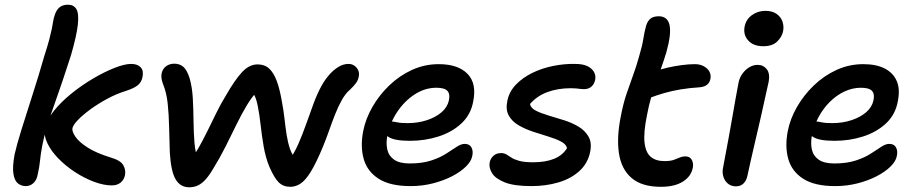

<svg xmlns="http://www.w3.org/2000/svg" viewBox="-20 -779 3890 814"><path d="M454 7Q420 7 379.5 -8Q339 -23 299.5 -48.5Q260 -74 228.5 -106Q197 -138 181 -171.5Q165 -205 171 -235Q178 -271 208.5 -309Q239 -347 283 -382.5Q327 -418 375.5 -446.5Q424 -475 466.5 -491.5Q509 -508 536 -508Q563 -508 576.5 -493.5Q590 -479 584 -452Q580 -431 564.5 -418Q549 -405 515 -394Q473 -381 433.5 -359.5Q394 -338 362 -314.5Q330 -291 310 -270Q290 -249 287 -235Q285 -221 300 -199Q315 -177 351.5 -153.5Q388 -130 450 -111Q491 -99 502.5 -79Q514 -59 510 -37Q506 -17 491.5 -5Q477 7 454 7ZM89 10Q71 10 56.5 -1Q42 -12 37 -41.5Q32 -71 42 -125Q51 -165 71.5 -231Q92 -297 118 -377.5Q144 -458 168 -542Q182 -585 189 -612Q196 -639 199.5 -656Q203 -673 205 -686.5Q207 -700 212 -715Q219 -737 232.5 -748Q246 -759 268 -759Q293 -759 304 -740Q315 -721 310 -674.5Q305 -628 281 -545Q262 -486 246.5 -440Q231 -394 218 -357.5Q205 -321 194 -289Q183 -257 174.5 -226.5Q166 -196 159 -161Q152 -123 149.5 -96.5Q147 -70 140 -40Q136 -16 122 -3Q108 10 89 10Z M782 15Q745 15 725 -18Q705 -51 700 -131Q698 -185 697 -238.5Q696 -292 691 -339.5Q686 -387 671 -423Q661 -450 665.5 -469Q670 -488 684.5 -498.5Q699 -509 719 -509Q742 -509 757.5 -495.5Q773 -482 784 -447Q795 -408 797.5 -361Q800 -314 800.5 -265.5Q801 -217 804.5 -173Q808 -129 822 -97L784 -95Q803 -119 821.5 -151.5Q840 -184 858.5 -221.5Q877 -259 896 -298Q915 -337 937 -373Q976 -441 1006.5 -473.5Q1037 -506 1072 -506Q1102 -506 1121 -488.5Q1140 -471 1153 -436.5Q1166 -402 1175 -349Q1182 -313 1186 -277Q1190 -241 1195 -208.5Q1200 -176 1209 -149Q1218 -122 1235 -105L1204 -98Q1227 -128 1244.5 -168Q1262 -208 1277.5 -251.5Q1293 -295 1308.5 -337.5Q1324 -380 1343 -415Q1357 -440 1374.5 -460.5Q1392 -481 1413.5 -494.5Q1435 -508 1457 -508Q1472 -508 1482.5 -500.5Q1493 -493 1498.5 -481.5Q1504 -470 1501 -455Q1499 -440 1489 -426.5Q1479 -413 1464 -399Q1445 -383 1429.5 -355.5Q1414 -328 1401 -295Q1388 -262 1375.5 -226.5Q1363 -191 1350 -159Q1321 -89 1298 -51.5Q1275 -14 1254 -0.5Q1233 13 1211 13Q1181 13 1162 -5.5Q1143 -24 1122 -72Q1106 -111 1098 -157Q1090 -203 1085 -248.5Q1080 -294 1072.5 -331.5Q1065 -369 1050 -390L1070 -391Q1047 -367 1025.5 -331Q1004 -295 982.5 -251Q961 -207 937 -159Q913 -111 884 -64Q867 -35 851 -17.5Q835 0 818.5 7.5Q802 15 782 15Z M1721 10Q1634 10 1585.5 -21Q1537 -52 1522 -105Q1507 -158 1520 -224Q1530 -275 1558.5 -325Q1587 -375 1630 -416.5Q1673 -458 1726.5 -482.5Q1780 -507 1840 -507Q1922 -507 1962 -466Q2002 -425 1986 -348Q1976 -293 1936.5 -256Q1897 -219 1839.5 -200.5Q1782 -182 1718 -182Q1650 -182 1625.5 -199.5Q1601 -217 1605 -239Q1608 -251 1615.5 -257.5Q1623 -264 1638 -264Q1648 -264 1663.5 -260.5Q1679 -257 1708 -257Q1752 -257 1790 -269.5Q1828 -282 1852.5 -303.5Q1877 -325 1883 -353Q1889 -380 1877 -393.5Q1865 -407 1830 -407Q1782 -407 1738.5 -379Q1695 -351 1664 -304.5Q1633 -258 1622 -203Q1616 -172 1622 -145Q1628 -118 1651 -102Q1674 -86 1717 -86Q1770 -86 1808 -98.5Q1846 -111 1871.5 -127.5Q1897 -144 1916 -156.5Q1935 -169 1950 -169Q1971 -169 1979 -153.5Q1987 -138 1982 -117Q1978 -95 1955 -72.5Q1932 -50 1896 -31.5Q1860 -13 1815 -1.5Q1770 10 1721 10Z M2233 10Q2159 10 2119.5 -6Q2080 -22 2066 -45Q2052 -68 2056 -91Q2060 -108 2072.5 -119Q2085 -130 2104 -130Q2118 -130 2127.5 -124Q2137 -118 2148.5 -110.5Q2160 -103 2181.5 -97Q2203 -91 2240 -91Q2292 -91 2328.5 -105.5Q2365 -120 2384 -151Q2380 -168 2357.5 -179.5Q2335 -191 2303.5 -200.5Q2272 -210 2239 -221Q2206 -232 2178.5 -248Q2151 -264 2137 -289Q2123 -314 2131 -352Q2139 -391 2167.5 -420.5Q2196 -450 2237 -470Q2278 -490 2325.5 -499.5Q2373 -509 2418 -508Q2452 -508 2471.5 -498Q2491 -488 2499 -472.5Q2507 -457 2503 -439Q2499 -422 2487 -411.5Q2475 -401 2456 -401Q2448 -401 2440.5 -402Q2433 -403 2423.5 -404Q2414 -405 2400 -405Q2345 -405 2300.5 -388.5Q2256 -372 2227 -338Q2230 -321 2251.5 -310Q2273 -299 2305 -289.5Q2337 -280 2370.5 -269.5Q2404 -259 2432 -242.5Q2460 -226 2475 -200Q2490 -174 2482 -135Q2472 -86 2436 -53.5Q2400 -21 2347 -5.5Q2294 10 2233 10Z M2782 13Q2701 13 2657.5 -24.5Q2614 -62 2604 -129.5Q2594 -197 2612 -286Q2622 -339 2636 -380.5Q2650 -422 2664 -460Q2678 -498 2689 -538Q2703 -585 2707.5 -614.5Q2712 -644 2719 -669Q2724 -687 2736 -698.5Q2748 -710 2773 -710Q2810 -710 2818.5 -673Q2827 -636 2805 -557Q2794 -521 2783 -490.5Q2772 -460 2761.5 -430.5Q2751 -401 2741 -367.5Q2731 -334 2723 -291Q2708 -218 2712.5 -175.5Q2717 -133 2738.5 -114.5Q2760 -96 2797 -96Q2822 -96 2836 -101Q2850 -106 2861.5 -111Q2873 -116 2886 -116Q2905 -116 2913 -101Q2921 -86 2917 -67Q2910 -31 2875 -9Q2840 13 2782 13ZM2732 -363Q2698 -349 2683.5 -362Q2669 -375 2674 -399Q2678 -423 2692.5 -441.5Q2707 -460 2752 -475Q2779 -485 2809.5 -492Q2840 -499 2870.5 -503Q2901 -507 2926 -507Q2948 -507 2964 -498Q2980 -489 2987.5 -475.5Q2995 -462 2992 -445Q2989 -429 2978 -420Q2967 -411 2947 -409Q2901 -406 2865.5 -400Q2830 -394 2798 -385Q2766 -376 2732 -363Z M3100 11Q3080 11 3066 -0.5Q3052 -12 3046.5 -31Q3041 -50 3046 -71Q3060 -145 3069.5 -196.5Q3079 -248 3085.5 -286Q3092 -324 3098 -357.5Q3104 -391 3111 -428Q3115 -449 3127.5 -466.5Q3140 -484 3157 -494Q3174 -504 3192 -504Q3216 -504 3230.5 -486Q3245 -468 3239 -433Q3234 -412 3225.5 -372.5Q3217 -333 3206 -284.5Q3195 -236 3183.5 -187.5Q3172 -139 3163 -98.5Q3154 -58 3149 -35Q3145 -14 3132.5 -1.5Q3120 11 3100 11ZM3216 -583Q3174 -583 3152 -607.5Q3130 -632 3137 -667Q3143 -697 3168 -715Q3193 -733 3225 -733Q3254 -733 3272.5 -720Q3291 -707 3297.5 -687Q3304 -667 3300 -647Q3296 -624 3275.5 -603.5Q3255 -583 3216 -583Z M3521 10Q3434 10 3385.5 -21Q3337 -52 3322 -105Q3307 -158 3320 -224Q3330 -275 3358.5 -325Q3387 -375 3430 -416.5Q3473 -458 3526.5 -482.5Q3580 -507 3640 -507Q3695 -507 3731 -488.5Q3767 -470 3782 -435Q3797 -400 3786 -348Q3776 -293 3736.5 -256Q3697 -219 3639.5 -200.5Q3582 -182 3518 -182Q3450 -182 3425.5 -199.5Q3401 -217 3405 -239Q3408 -251 3415.5 -257.5Q3423 -264 3438 -264Q3448 -264 3463.5 -260.5Q3479 -257 3508 -257Q3552 -257 3590 -269.5Q3628 -282 3652.5 -303.5Q3677 -325 3683 -353Q3689 -380 3677 -393.5Q3665 -407 3630 -407Q3594 -407 3560 -391Q3526 -375 3497.5 -346.5Q3469 -318 3449.5 -281Q3430 -244 3422 -203Q3416 -172 3422 -145Q3428 -118 3451 -102Q3474 -86 3517 -86Q3570 -86 3608 -98.5Q3646 -111 3671.5 -127.5Q3697 -144 3716 -156.5Q3735 -169 3750 -169Q3771 -169 3779 -153.5Q3787 -138 3782 -117Q3778 -95 3755 -72.5Q3732 -50 3696 -31.5Q3660 -13 3615 -1.5Q3570 10 3521 10Z"/></svg>

Font: Shantell Sans Medium
Style: Italic
Weight: 500
Italic angle: -11°
Designer: Stephen Nixon, Anya Danilova, Shantell Martin
Foundry: Arrow Type
Version: Version 1.011;[c5ecc13dd]